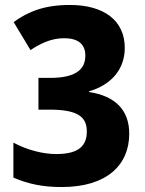

<svg xmlns="http://www.w3.org/2000/svg" viewBox="-20 -744 583 774"><path d="M483 -551C483 -662 398 -724 262 -724C160 -724 94 -698 35 -655L103 -542C136 -564 182 -590 238 -590C295 -590 324 -566 324 -520C324 -465 287 -430 181 -430H135V-302H180C295 -302 330 -272 330 -214C330 -156 297 -123 207 -123C155 -123 92 -138 34 -169V-28C95 -2 152 10 229 10C412 10 501 -80 501 -205C501 -300 445 -357 339 -373V-376C423 -400 483 -460 483 -551Z"/></svg>

Font: Noto Sans Myanmar SemiCondensed ExtraBold
Style: Regular
Weight: 800
Width: 4
Designer: Monotype Design Team
Foundry: Monotype Imaging Inc.
Version: Version 2.107